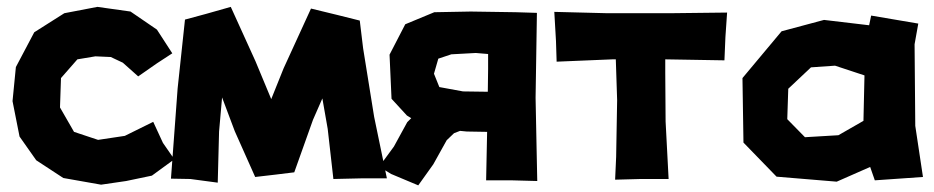

<svg xmlns="http://www.w3.org/2000/svg" viewBox="-20 -523 2730 561"><path d="M483.4 -367.2 438.5 -436.5 361.3 -489.3 264.6 -502.9 168 -484.4 80.1 -428.7 26.4 -327.1 16.6 -227.5 37.1 -124 85.9 -54.7 165 -2.9 275.4 16.6 348.6 5.9 423.8 -9.8 489.3 -57.6 456.1 -105.5 427.7 -167 344.7 -126 266.6 -114.3 196.3 -137.7 155.3 -209 158.2 -294.9 206.1 -349.6 258.8 -358.4 303.7 -356.4 338.9 -339.8 383.8 -299.8 438.5 -337.9Z M520.5 -465.8 499 -264.6 479.5 -1 536.1 0 616.2 10.7 620.1 -138.7 628.9 -238.3 666 -139.6 725.6 -5.9 784.2 -12.7 839.8 -19.5 894.5 -172.9 921.9 -235.4 937.5 -146.5 954.1 0 1041 -2H1110.4L1073.2 -181.6L1041 -381.8L1031.2 -462.9L964.8 -479.5L888.7 -498L808.6 -323.2L772.5 -233.4L726.6 -343.8L654.3 -502.9L582 -482.4Z M1548.8 -485.4 1487.3 -487.3 1355.5 -489.3 1249 -487.3 1164.1 -452.1 1118.2 -363.3 1124 -234.4 1168.9 -185.5 1181.6 -177.7 1169.9 -166 1130.9 -94.7 1087.9 -36.1 1123 -14.6 1202.1 18.6 1246.1 -43 1285.2 -113.3 1306.6 -133.8 1324.2 -140.6 1343.8 -138.7 1403.3 -137.7 1400.4 3.9H1474.6L1549.8 5.9L1547.9 -86.9L1544.9 -237.3ZM1406.2 -321.3 1405.3 -254.9 1333 -255.9 1263.7 -268.6 1248 -307.6 1260.7 -351.6 1298.8 -364.3 1370.1 -368.2 1406.2 -365.2Z M1599.6 -488.3 1604.5 -403.3 1606.4 -342.8 1769.5 -349.6H1779.3L1783.2 -230.5L1780.3 -64.5L1777.3 2L1851.6 0H1933.6L1924.8 -168L1923.8 -310.5V-349.6L2096.7 -346.7L2099.6 -415L2104.5 -486.3L1939.5 -484.4H1753.9Z M2519.5 -449.2 2387.7 -464.8 2263.7 -431.6 2149.4 -294.9 2152.3 -106.4 2249 -6.8 2424.8 7.8 2522.5 -35.2 2536.1 3.9 2676.8 -5.9 2654.3 -155.3 2652.3 -393.6 2663.1 -454.1 2525.4 -477.5ZM2349.6 -326.2 2419.9 -331.1 2505.9 -302.7 2502.9 -169.9 2429.7 -127.9 2332 -122.1 2280.3 -174.8 2283.2 -263.7Z"/></svg>

Font: MaokenAssortedSans-Lite
Style: Lite
Weight: 400
Version: Version 1.400